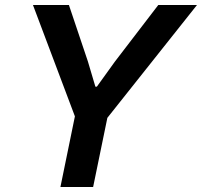

<svg xmlns="http://www.w3.org/2000/svg" viewBox="-20 -749 809 769"><path d="M222 0 280 -283 112 -729H256L332 -503L362 -402H368L440 -502L614 -729H769L410 -277L353 0Z"/></svg>

Font: Mona Sans ExtraLight SemiBold
Style: Italic
Weight: 600
Italic angle: -11.6951°
Version: Version 2.000